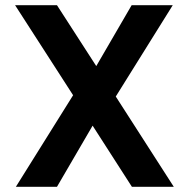

<svg xmlns="http://www.w3.org/2000/svg" viewBox="-20 -718 726 738"><path d="M336 -235 199 0H41L261 -352L38 -698H199L350 -464L486 -698H644L425 -347L648 0H487Z"/></svg>

Font: SVN-Poppins SemiBold
Style: Regular
Weight: 600
Designer: Ninad Kale (Devanagari), Jonny Pinhorn (Latin)
Foundry: Indian Type Foundry
Version: Version 3.002 2017